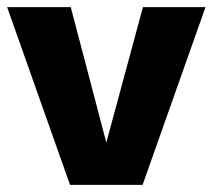

<svg xmlns="http://www.w3.org/2000/svg" viewBox="-21 -520 598 540"><path d="M381 -500H557L380 0H176L-1 -500H178L278 -119Z"/></svg>

Font: Kantumruy Pro
Style: Bold
Weight: 700
Version: Version 1.002